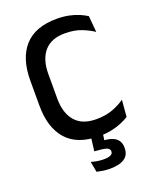

<svg xmlns="http://www.w3.org/2000/svg" viewBox="-155 -739 820 1021"><g transform="rotate(-20 255.0 -229.0)"><path d="M293 12.5Q170.5 12.5 109.8 -55.5Q49 -123.5 49 -249V-391Q49 -516 109.8 -583.8Q170.5 -651.5 293 -651.5Q330.5 -651.5 361.5 -645Q392.5 -638.5 417 -628Q441.5 -617.5 459 -606L467 -514Q437.5 -534 398.5 -549Q359.5 -564 306.5 -564Q229.5 -564 190.2 -518.5Q151 -473 151 -389.5V-252.5Q151 -169.5 190.8 -123.5Q230.5 -77.5 309.5 -77.5Q361.5 -77.5 401.8 -92.2Q442 -107 472 -128.5L464 -34Q446.5 -22.5 421.2 -11.8Q396 -1 363.8 5.8Q331.5 12.5 293 12.5ZM317.5 -9 306.5 69 265.5 41.5Q274 41 282.5 40.8Q291 40.5 299.5 41Q349.5 43 373.8 61.5Q398 80 398 115V118Q398 157.5 369.5 176.2Q341 195 287.5 195Q267 195 247.8 192Q228.5 189 214 185.5L203 125.5Q218.5 130.5 236.8 133.5Q255 136.5 275 136.5Q299.5 136.5 312.5 130Q325.5 123.5 325.5 111V110Q325.5 95 308.5 88.8Q291.5 82.5 249 80Q244 79.5 242 79.5Q240 79.5 240 79.5L251 -9Z"/></g></svg>

Font: Anek Bangla Medium
Style: Regular
Weight: 500
Designer: Sulekha Rajkumar (Bangla), Yesha Goshar (Latin)
Foundry: Ek Type
Version: Version 1.003